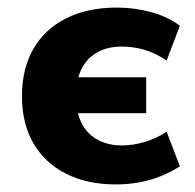

<svg xmlns="http://www.w3.org/2000/svg" viewBox="-20 -476 514 507"><path d="M286 11Q210 11 154 -17.5Q98 -46 68 -98Q38 -150 38 -222Q38 -295 68.5 -347.5Q99 -400 155.5 -428Q212 -456 288 -456Q335 -456 379 -444Q423 -432 455 -408L420 -316Q391 -336 361.5 -344.5Q332 -353 302 -353Q267 -353 241 -340Q215 -327 199.5 -301.5Q184 -276 181 -237L173 -272H366V-177H173L181 -208Q184 -170 199 -144.5Q214 -119 240.5 -105.5Q267 -92 302 -92Q331 -92 361.5 -101Q392 -110 420 -128L455 -37Q432 -22 405 -11Q378 0 348 5.5Q318 11 286 11Z"/></svg>

Font: Nunito Sans 12pt ExtraLight
Style: Weight 830 Width 84 Optical size 12.0 YTLC 445
Weight: 830
Width: 4
Designer: Vernon Adams
Foundry: Vernon Adams
Version: Version 3.101;gftools[0.9.27]